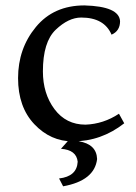

<svg xmlns="http://www.w3.org/2000/svg" viewBox="-20 -502 492 695"><path d="M243.7 9.8Q163.1 9.8 104.2 -52.5Q45.4 -114.7 45.4 -219.2Q45.4 -326.2 109.9 -404.3Q174.3 -482.4 285.6 -482.4Q411.6 -479 414.6 -425.3Q414.6 -390.1 383.8 -376.5Q357.4 -438.5 273.9 -438.5Q228 -438.5 181.6 -394.3Q135.3 -350.1 135.3 -243.7Q135.3 -163.1 177.2 -106.9Q219.2 -50.8 289.6 -50.8Q354.5 -53.2 410.6 -90.3L429.7 -55.7Q346.2 9.8 243.7 9.8ZM208.5 172.4 193.8 144Q258.3 136.7 261.2 83.5Q256.8 40.5 200.7 36.6L268.6 -39.6H305.7L265.1 9.3Q329.6 20 331.5 73.7Q322.3 151.9 208.5 172.4Z"/></svg>

Font: Almanac
Style: Regular
Weight: 400
Designer: Eden's Almanac
Version: Version 3.501;March 28, 2021;FontCreator 13.0.0.2683 64-bit